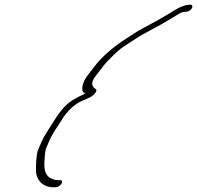

<svg xmlns="http://www.w3.org/2000/svg" viewBox="-20 -723 836 814"><path d="M787.8 -703H780.8C774.8 -703 766.9 -701 754.9 -697C742.9 -693 722.5 -682 693.1 -663C661.4 -644 636.3 -630 620.8 -622C556.3 -588 558.1 -587 515.8 -560C473.4 -533 418 -490 381.8 -443L350.4 -402C329.6 -375 318.6 -334 341.5 -326C301.4 -309 271 -290 251.1 -268C238.2 -252 232.2 -246 220.8 -229L190.7 -182C164.5 -141 160.5 -135 139.9 -83C135 -71 131.4 -23 132.6 3C133.3 34 156.1 71 207.1 71H216.1C224.1 71 235.5 64 240.5 56C245.4 48 243.9 41 235.9 41H226.9C218.9 41 208.8 39 198.3 34C175.7 25 166.1 2 168.3 -35C168.7 -44 170 -81 175.4 -94L188.6 -125C195 -140 205.4 -159 220.7 -182L250.8 -229C276 -262 301 -284 325 -294C341.1 -301 353.6 -306 362.6 -311C379.9 -320 394.8 -339 386.3 -345C370.6 -355 361.5 -370 386.4 -402L417.2 -442C423.2 -450 430.3 -458 439.2 -467C466 -494 480.8 -511 517.2 -534C565.5 -565 563.7 -566 616.3 -594C658.1 -616 674.8 -626 703.3 -643L734.6 -662C746.1 -669 756.1 -673 762.1 -673H769.1C777.1 -673 788 -679 793 -687C797.9 -695 795.8 -703 787.8 -703Z"/></svg>

Font: MewTooHand
Style: UltimateItaWide
Weight: 400
Designer: Mew Too, Robert Jablonski
Version: Version 0.77